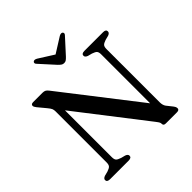

<svg xmlns="http://www.w3.org/2000/svg" viewBox="-227 -1059 1234 1234"><g transform="rotate(-45 390.0 -442.5)"><path d="M271 -18.5Q271 -0.5 245 0H74.5Q48.5 -0.5 48.5 -18.5Q48.5 -32 68 -39L97.5 -46.5Q120.5 -54 128.2 -63Q136 -72 136 -92.5V-555.5Q136 -570 131.8 -580.2Q127.5 -590.5 112 -609L68 -662Q56.5 -676.5 56.5 -685Q56.5 -700 76 -700H162Q175 -700 183.8 -695.5Q192.5 -691 202 -678.5L602.5 -163V-607.5Q602.5 -627.5 595.2 -636.5Q588 -645.5 564 -653.5L535 -661Q515.5 -668.5 515.5 -681.5Q515.5 -700 541.5 -700H712Q737.5 -700 737.5 -681.5Q737.5 -668 718.5 -661L689 -653.5Q666 -646 658.2 -637Q650.5 -628 650.5 -607.5V-124.5Q650.5 -97.5 662.5 -81.5L693.5 -42.5Q701 -32 703 -26.8Q705 -21.5 705 -16.5Q705 0 683.5 0H582Q562 0 562 -16Q562 -24 559 -30.5Q556 -37 542.5 -54.5L183.5 -518V-92.5Q183.5 -72.5 190.8 -63.5Q198 -54.5 222.5 -46.5L251.5 -39Q271 -32 271 -18.5ZM431.5 -757.5Q422 -747.5 414.2 -741.8Q406.5 -736 395 -736Q383.5 -736 375.5 -741.8Q367.5 -747.5 357.5 -757.5L265.5 -859Q258.5 -866 259 -872.2Q259.5 -878.5 264 -882Q274 -889.5 291.5 -879.5L394.5 -814.5L498 -879.5Q515.5 -889.5 525.5 -882Q530 -878.5 530.5 -872.2Q531 -866 524 -859Z"/></g></svg>

Font: Fraunces 9pt
Style: Regular
Weight: 400
Version: Version 1.000;[b76b70a41]